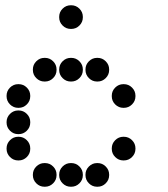

<svg xmlns="http://www.w3.org/2000/svg" viewBox="-20 -715 640 730"><path d="M249 -695Q231 -695 218 -682Q205 -669 205 -651V-649Q205 -631 218 -618Q231 -605 249 -605H251Q269 -605 282 -618Q295 -631 295 -649V-651Q295 -669 282 -682Q269 -695 251 -695ZM149 -495Q131 -495 118 -482Q105 -469 105 -451V-449Q105 -431 118 -418Q131 -405 149 -405H151Q169 -405 182 -418Q195 -431 195 -449V-451Q195 -469 182 -482Q169 -495 151 -495ZM249 -495Q231 -495 218 -482Q205 -469 205 -451V-449Q205 -431 218 -418Q231 -405 249 -405H251Q269 -405 282 -418Q295 -431 295 -449V-451Q295 -469 282 -482Q269 -495 251 -495ZM349 -495Q331 -495 318 -482Q305 -469 305 -451V-449Q305 -431 318 -418Q331 -405 349 -405H351Q369 -405 382 -418Q395 -431 395 -449V-451Q395 -469 382 -482Q369 -495 351 -495ZM49 -395Q31 -395 18 -382Q5 -369 5 -351V-349Q5 -331 18 -318Q31 -305 49 -305H51Q69 -305 82 -318Q95 -331 95 -349V-351Q95 -369 82 -382Q69 -395 51 -395ZM449 -395Q431 -395 418 -382Q405 -369 405 -351V-349Q405 -331 418 -318Q431 -305 449 -305H451Q469 -305 482 -318Q495 -331 495 -349V-351Q495 -369 482 -382Q469 -395 451 -395ZM49 -295Q31 -295 18 -282Q5 -269 5 -251V-249Q5 -231 18 -218Q31 -205 49 -205H51Q69 -205 82 -218Q95 -231 95 -249V-251Q95 -269 82 -282Q69 -295 51 -295ZM49 -195Q31 -195 18 -182Q5 -169 5 -151V-149Q5 -131 18 -118Q31 -105 49 -105H51Q69 -105 82 -118Q95 -131 95 -149V-151Q95 -169 82 -182Q69 -195 51 -195ZM449 -195Q431 -195 418 -182Q405 -169 405 -151V-149Q405 -131 418 -118Q431 -105 449 -105H451Q469 -105 482 -118Q495 -131 495 -149V-151Q495 -169 482 -182Q469 -195 451 -195ZM149 -95Q131 -95 118 -82Q105 -69 105 -51V-49Q105 -31 118 -18Q131 -5 149 -5H151Q169 -5 182 -18Q195 -31 195 -49V-51Q195 -69 182 -82Q169 -95 151 -95ZM249 -95Q231 -95 218 -82Q205 -69 205 -51V-49Q205 -31 218 -18Q231 -5 249 -5H251Q269 -5 282 -18Q295 -31 295 -49V-51Q295 -69 282 -82Q269 -95 251 -95ZM349 -95Q331 -95 318 -82Q305 -69 305 -51V-49Q305 -31 318 -18Q331 -5 349 -5H351Q369 -5 382 -18Q395 -31 395 -49V-51Q395 -69 382 -82Q369 -95 351 -95Z"/></svg>

Font: Doto Rounded Black
Style: Regular
Weight: 900
Monospace: yes
Version: Version 1.000